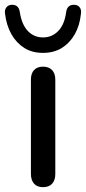

<svg xmlns="http://www.w3.org/2000/svg" viewBox="-57 -769 356 795"><path d="M121 6Q97 6 84 -8.5Q71 -23 71 -49V-439Q71 -465 84 -479Q97 -493 121 -493Q145 -493 158.5 -479Q172 -465 172 -439V-49Q172 -23 159 -8.5Q146 6 121 6ZM121 -550Q76 -550 43.5 -570.5Q11 -591 -9.5 -627Q-30 -663 -36 -711Q-39 -728 -30.5 -738.5Q-22 -749 -9 -749Q5 -750 14 -742.5Q23 -735 25 -719Q33 -667 58.5 -640.5Q84 -614 121 -614Q158 -614 184 -640.5Q210 -667 217 -719Q219 -735 228 -742.5Q237 -750 251 -749Q265 -749 273 -738.5Q281 -728 278 -711Q273 -663 252.5 -627Q232 -591 199 -570.5Q166 -550 121 -550Z"/></svg>

Font: Nunito ExtraLight SemiBold
Style: Regular
Weight: 600
Version: Version 3.602